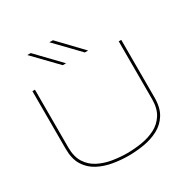

<svg xmlns="http://www.w3.org/2000/svg" viewBox="-204 -1115 1287 1310"><g transform="rotate(-30 440.0 -460.5)"><path d="M90 -245V-700H110V-245Q110 -172 139.5 -125.5Q169 -79 218 -54Q267 -29 325 -19.5Q383 -10 440 -10Q497 -10 555.5 -19.5Q614 -29 662.5 -54Q711 -79 740.5 -125.5Q770 -172 770 -245V-700H790V-245Q790 -166 759 -116Q728 -66 676.5 -38.5Q625 -11 563 -0.5Q501 10 440 10Q379 10 317.5 -0.5Q256 -11 204 -38.5Q152 -66 121 -116Q90 -166 90 -245ZM532 -750 357 -931H385L558 -750ZM358 -750 183 -931H210L384 -750Z"/></g></svg>

Font: Georama Extended Thin
Style: Regular
Weight: 100
Width: 7
Designer: Jean-Baptiste Levee
Foundry: Production Type
Version: Version 1.000